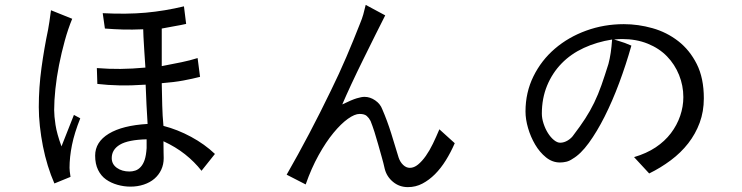

<svg xmlns="http://www.w3.org/2000/svg" viewBox="-20 -692 3040 787"><path d="M581 -121Q505 -119 471.5 -99Q438 -79 438 -44Q438 -19 459 -4Q480 11 511 11Q523 11 535 7Q547 3 557 -8Q567 -19 573 -37Q579 -55 581 -85ZM309 -207Q285 -147 275 -97.5Q265 -48 265 -4Q265 1 266 11Q267 21 269 33L203 60Q188 26 176 -13Q164 -52 156 -92.5Q148 -133 143.5 -174.5Q139 -216 139 -253Q139 -333 150 -413.5Q161 -494 177 -570Q179 -582 182.5 -603Q186 -624 189 -650L276 -615Q259 -574 245.5 -525Q232 -476 222 -425.5Q212 -375 207 -327Q202 -279 202 -241Q202 -217 207.5 -180.5Q213 -144 232 -92L283 -221ZM806 8Q777 -29 738.5 -59.5Q700 -90 650 -113Q650 -81 650.5 -67.5Q651 -54 651 -44Q651 -18 641 3.5Q631 25 613 40.5Q595 56 569.5 64.5Q544 73 515 73Q488 73 461.5 65.5Q435 58 414.5 43.5Q394 29 382 4.5Q370 -20 370 -54Q370 -110 426 -144Q482 -178 585 -184Q582 -226 580.5 -262.5Q579 -299 577 -345Q518 -341 469.5 -342Q421 -343 379 -348L377 -413Q426 -409 474 -409.5Q522 -410 576 -415Q573 -457 571.5 -483Q570 -509 569 -525Q568 -534 568 -543.5Q568 -553 567 -572Q521 -570 484.5 -571Q448 -572 410 -575L401 -638Q499 -633 577 -640Q655 -647 734 -666L743 -594Q721 -589 697 -585Q673 -581 643 -575V-421Q690 -430 724 -437Q758 -444 790 -454L800 -377Q769 -369 731.5 -362Q694 -355 643 -351Q644 -301 645 -259.5Q646 -218 650 -176Q708 -161 763.5 -131Q819 -101 861 -61Z M1844 -105Q1828 -68 1807.5 -35Q1787 -2 1763 22Q1739 46 1711.5 60.5Q1684 75 1652 75Q1617 75 1591 53.5Q1565 32 1557 0Q1552 -23 1544.5 -49Q1537 -75 1530 -100.5Q1523 -126 1515 -151Q1507 -176 1499 -196Q1493 -208 1483.5 -216.5Q1474 -225 1454 -225Q1434 -225 1406 -205Q1378 -185 1347 -147.5Q1316 -110 1286 -56Q1256 -2 1233 64L1155 24Q1202 -58 1247.5 -144.5Q1293 -231 1336 -320Q1370 -389 1399.5 -458Q1429 -527 1456 -596Q1464 -615 1469 -632.5Q1474 -650 1479 -672L1559 -629Q1543 -598 1519 -549.5Q1495 -501 1469 -448.5Q1443 -396 1420 -346.5Q1397 -297 1383 -264Q1422 -283 1442 -289Q1462 -295 1474 -295Q1497 -295 1518 -280.5Q1539 -266 1547 -244Q1567 -198 1583.5 -145.5Q1600 -93 1614 -46Q1620 -28 1632.5 -16Q1645 -4 1660 -4Q1677 -4 1693.5 -17.5Q1710 -31 1725.5 -53Q1741 -75 1754.5 -103Q1768 -131 1781 -162Z M2489 -530Q2426 -520 2373 -495.5Q2320 -471 2282 -432Q2244 -393 2222.5 -341Q2201 -289 2201 -226Q2201 -207 2208 -185.5Q2215 -164 2226 -146.5Q2237 -129 2250.5 -118Q2264 -107 2276 -107Q2292 -107 2307.5 -116.5Q2323 -126 2332 -140Q2358 -174 2378.5 -205.5Q2399 -237 2415.5 -271Q2432 -305 2445.5 -343.5Q2459 -382 2474 -430Q2485 -471 2489 -530ZM2865 -289Q2865 -235 2848 -189Q2831 -143 2801 -104.5Q2771 -66 2729.5 -35Q2688 -4 2641 19L2579 -48Q2630 -63 2667.5 -88Q2705 -113 2730 -146Q2755 -179 2768 -217Q2781 -255 2781 -294Q2781 -341 2763.5 -384.5Q2746 -428 2714 -461Q2682 -494 2635 -513Q2588 -532 2530 -532Q2522 -532 2514 -531.5Q2506 -531 2497 -530Q2504 -528 2516.5 -524Q2529 -520 2541 -516Q2554 -511 2568 -505Q2546 -427 2518 -352Q2490 -277 2458.5 -214.5Q2427 -152 2393.5 -106Q2360 -60 2327 -41Q2314 -32 2301 -29Q2288 -26 2275 -26Q2244 -26 2218 -47Q2192 -68 2173.5 -99.5Q2155 -131 2144.5 -167Q2134 -203 2134 -235Q2134 -313 2166.5 -379Q2199 -445 2254.5 -492.5Q2310 -540 2383 -566.5Q2456 -593 2537 -593Q2596 -593 2654.5 -576.5Q2713 -560 2760 -523.5Q2807 -487 2836 -429.5Q2865 -372 2865 -289Z"/></svg>

Font: NanumGothicCoding
Style: Regular
Weight: 400
Monospace: yes
Designer: Kwon Bruce; Nicolas Noh; Sung-woo Choi; Go-un Cha; Soo-hyun Park;
Foundry: NHN Corporation
Version: Version 2.000;PS 1;hotconv 1.0.49;makeotf.lib2.0.14853